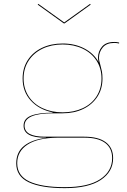

<svg xmlns="http://www.w3.org/2000/svg" viewBox="-20 -757 659 993"><path d="M596 -537V-532Q583 -535 571 -535Q531 -535 511.5 -511.5Q492 -488 492 -459Q492 -442 499 -421Q504 -403 507 -388Q510 -373 510 -351Q510 -297 483.5 -256.5Q457 -216 410.5 -193.5Q364 -171 304 -171H252Q107 -171 107 -107Q107 -50 213 -50H416Q489 -50 527 -21.5Q565 7 565 61Q565 131 501.5 173.5Q438 216 315 216Q193 216 128.5 185.5Q64 155 64 88Q64 30 104.5 -2.5Q145 -35 218 -44V-45H212Q102 -45 102 -107Q102 -143 140 -158.5Q178 -174 252 -174V-176Q182 -190 139.5 -236.5Q97 -283 97 -351Q97 -405 123.5 -446Q150 -487 197 -509.5Q244 -532 304 -532Q367 -532 416 -506.5Q465 -481 490 -436Q487 -448 487 -459Q487 -491 507.5 -515.5Q528 -540 571 -540Q583 -540 596 -537ZM505 -351Q505 -403 479.5 -443Q454 -483 408 -505Q362 -527 304 -527Q245 -527 199.5 -505Q154 -483 128 -443Q102 -403 102 -351Q102 -299 128 -259Q154 -219 200 -197.5Q246 -176 304 -176Q362 -176 408 -197.5Q454 -219 479.5 -259Q505 -299 505 -351ZM278 -45Q175 -44 122 -9Q69 26 69 87Q69 152 132 181.5Q195 211 315 211Q436 211 498 170Q560 129 560 61Q560 9 523.5 -18Q487 -45 416 -45ZM310 -636 175 -733 178 -737 312 -641 446 -737 449 -733 314 -636Z"/></svg>

Font: Hepta Slab Hairline
Style: Regular
Weight: 400
Designer: Michael LaGattuta
Foundry: Michael LaGattuta
Version: Version 1.100; ttfautohint (v1.8) -l 8 -r 50 -G 200 -x 14 -D